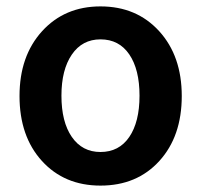

<svg xmlns="http://www.w3.org/2000/svg" viewBox="-20 -562 632 600"><path d="M548 -262Q548 -136 478 -59Q408 18 294 18Q181 18 111 -59Q41 -136 41 -262Q41 -387 111.5 -464.5Q182 -542 294 -542Q407 -542 477.5 -464.5Q548 -387 548 -262ZM294 -439Q237 -439 204.5 -391.5Q172 -344 172 -263Q172 -181 204.5 -134Q237 -87 294 -87Q352 -87 384 -134Q416 -181 416 -263Q416 -345 384 -392Q352 -439 294 -439Z"/></svg>

Font: Repo
Style: DemiBold
Weight: 600
Designer: Stefan Peev
Foundry: Context Ltd
Version: Version 001.000